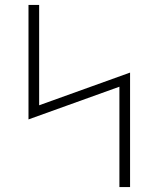

<svg xmlns="http://www.w3.org/2000/svg" viewBox="-20 -755 640 775"><path d="M462 0V-405L95 -273V-735H138V-330L505 -462V0Z"/></svg>

Font: Zed Sans Extralight Extended
Style: Regular
Weight: 200
Width: 7
Designer: Belleve Invis
Foundry: Belleve Invis
Version: Version 1.0.0; ttfautohint (v1.8.4)